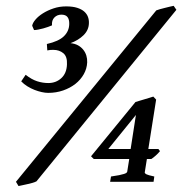

<svg xmlns="http://www.w3.org/2000/svg" viewBox="-20 -623 624 658"><path d="M445.8 -229 351.1 -112.3H427.7ZM528.3 -105Q522 -97.2 513.4 -89.6Q504.9 -82 498.5 -78.1H483.4L476.1 -32.2Q475.6 -28.8 481.9 -25.6Q488.3 -22.5 508.8 -18.1L506.3 0H357.4L360.4 -18.1Q377.4 -20.5 388.2 -22.7Q398.9 -24.9 405 -26.9Q411.1 -28.8 413.3 -30.8Q415.5 -32.7 416 -34.7L422.9 -78.1H301.3L292 -87.4L444.3 -273.4Q450.7 -275.4 458.7 -277.8Q466.8 -280.3 475.1 -282.7Q483.4 -285.2 491.5 -287.6Q499.5 -290 505.4 -292L515.1 -281.7L488.3 -112.3H522.9ZM105 -1.5Q99.1 1.5 91.3 3.7Q83.5 5.9 75 7.8Q66.4 9.8 58.1 11.5Q49.8 13.2 43.5 14.6L34.7 0L515.6 -587.4Q520.5 -589.4 528.3 -591.6Q536.1 -593.8 544.9 -595.9Q553.7 -598.1 561.8 -600.1Q569.8 -602.1 575.2 -603L584.5 -589.4ZM278.8 -409.2Q277.8 -387.7 267.1 -368.7Q256.3 -349.6 238.3 -335.4Q220.2 -321.3 196.3 -313Q172.4 -304.7 145 -304.7Q135.3 -304.7 123 -307.4Q110.8 -310.1 98.4 -314.9Q85.9 -319.8 74 -327.1Q62 -334.5 52.7 -344.2L67.9 -366.7Q88.4 -350.6 107.4 -344.5Q126.5 -338.4 145.5 -338.4Q171.9 -338.4 190.2 -355.2Q208.5 -372.1 209.5 -402.3Q210.9 -429.2 197 -440.7Q183.1 -452.1 163.1 -452.1Q156.2 -452.1 153.1 -451.9Q149.9 -451.7 142.1 -450.2L140.6 -472.2Q181.2 -481.4 199 -498.8Q216.8 -516.1 217.3 -540.5Q217.8 -556.2 211.4 -564.5Q205.1 -572.8 190.4 -572.8Q175.8 -572.8 166.3 -563Q156.7 -553.2 158.2 -536.1Q152.8 -533.7 144.8 -530.8Q136.7 -527.8 128.2 -525.6Q119.6 -523.4 111.3 -521.7Q103 -520 96.7 -520L90.3 -534.7Q91.8 -544.4 101.6 -555.9Q111.3 -567.4 127.2 -577.4Q143.1 -587.4 163.3 -594.2Q183.6 -601.1 206.5 -601.1Q229.5 -601.1 244.6 -596.2Q259.8 -591.3 268.8 -583.3Q277.8 -575.2 281.5 -564.9Q285.2 -554.7 284.7 -543.5Q284.2 -520 266.4 -502.4Q248.5 -484.9 221.7 -475.1Q236.3 -473.6 247.1 -467.8Q257.8 -461.9 265.1 -452.9Q272.5 -443.8 275.9 -432.6Q279.3 -421.4 278.8 -409.2Z"/></svg>

Font: Gentium Basic
Style: Bold Italic
Weight: 700
Italic angle: -8°
Designer: J. Victor Gaultney and Annie Olsen
Foundry: SIL International
Version: Version 1.102; 2013; Maintenance release